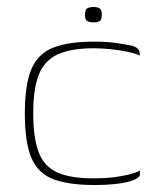

<svg xmlns="http://www.w3.org/2000/svg" viewBox="-20 -524 452 549"><path d="M249 5Q178 5 134 -11Q90 -27 70.5 -71Q51 -115 51 -200Q51 -284 70.5 -328Q90 -372 134 -388.5Q178 -405 249 -405Q275 -405 296.5 -403Q318 -401 343 -396Q358 -394 366 -390Q374 -386 377 -380.5Q380 -375 380 -365Q368 -371 344.5 -376Q321 -381 295 -383.5Q269 -386 248 -386Q183 -386 145 -368.5Q107 -351 91 -310.5Q75 -270 75 -200Q75 -130 90.5 -89Q106 -48 143.5 -31Q181 -14 248 -14Q279 -14 304 -17Q329 -20 348.5 -25Q368 -30 380 -36V-25Q380 -17 364 -10Q348 -3 319 1Q290 5 249 5ZM248 -460Q237 -460 230 -463.5Q223 -467 223 -481Q223 -497 230 -500.5Q237 -504 248 -504Q259 -504 265 -500Q271 -496 271 -481Q271 -467 265 -463.5Q259 -460 248 -460Z"/></svg>

Font: Genos Thin
Style: Regular
Weight: 100
Designer: Robert E. Leuschke
Foundry: Robert E. Leuschke
Version: Version 1.010